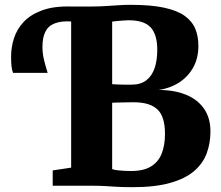

<svg xmlns="http://www.w3.org/2000/svg" viewBox="-20 -770 915 796"><path d="M529.5 6Q492 6 466.5 4.5Q441 3 417 1.5Q393 0 360.5 0H198.5V-63.5L275 -75V-743H358.5Q390 -743 417.5 -744.8Q445 -746.5 470.2 -748.2Q495.5 -750 521.5 -750Q605.5 -750 660.2 -738.2Q715 -726.5 746 -704Q777 -681.5 789.8 -650.2Q802.5 -619 802.5 -580Q802.5 -528.5 780.8 -489.8Q759 -451 721.5 -427.2Q684 -403.5 637.5 -397Q703 -397 751.2 -377.2Q799.5 -357.5 826 -319Q852.5 -280.5 852.5 -225Q852.5 -176.5 837 -134.5Q821.5 -92.5 785 -61Q748.5 -29.5 686 -11.8Q623.5 6 529.5 6ZM523.5 -61Q575 -61 605.8 -79.8Q636.5 -98.5 650.2 -133Q664 -167.5 664 -215Q664 -287.5 632.2 -316.8Q600.5 -346 535 -346Q524 -346 511.2 -345.8Q498.5 -345.5 485.8 -345.2Q473 -345 462.5 -344.8Q452 -344.5 445 -344V-69Q452.5 -66 466 -64.2Q479.5 -62.5 494.8 -61.8Q510 -61 523.5 -61ZM525 -419Q563 -419 586.5 -437Q610 -455 621 -487.5Q632 -520 632 -563.5Q632 -626.5 604.8 -656.2Q577.5 -686 513.5 -686Q506 -686 492.2 -685Q478.5 -684 465 -682.8Q451.5 -681.5 445 -680.5V-421Q452 -420.5 462 -420Q472 -419.5 483 -419.2Q494 -419 505 -419Q516 -419 525 -419ZM34 -468Q29 -481 27.5 -497.2Q26 -513.5 26 -536Q26 -574 38 -611.5Q50 -649 78.2 -679.2Q106.5 -709.5 154.8 -727.2Q203 -745 275.5 -743L280.5 -713L275.5 -681Q234 -683.5 207.2 -673.2Q180.5 -663 168.2 -638.8Q156 -614.5 156 -576.5Q156 -549 162 -523.8Q168 -498.5 177.5 -468Z"/></svg>

Font: Merriweather 24pt Black
Style: Regular
Weight: 900
Designer: Eben Sorkin
Foundry: Eben Sorkin
Version: Version 2.100